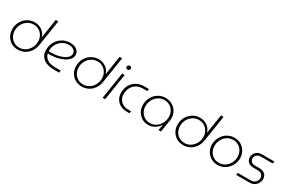

<svg xmlns="http://www.w3.org/2000/svg" viewBox="121 -1955 4746 3192"><g transform="rotate(30 2494.0 -358.5)"><path d="M307 13Q234 13 178.5 -20.5Q123 -54 91 -111Q59 -168 59 -239Q59 -299 80 -350.5Q101 -402 138 -440.5Q175 -479 224 -501Q273 -523 330 -523Q385 -523 430 -503Q475 -483 506 -448Q537 -413 552 -366H553L609 -730H658L581 -236Q570 -163 532.5 -107Q495 -51 437 -19Q379 13 307 13ZM309 -28Q371 -28 420.5 -59Q470 -90 501 -142.5Q532 -195 535 -258Q538 -324 511.5 -374Q485 -424 438 -453Q391 -482 332 -482Q271 -482 219.5 -450Q168 -418 137.5 -363.5Q107 -309 107 -241Q107 -181 133 -133Q159 -85 205 -56.5Q251 -28 309 -28Z M995 0Q912 0 850 -24.5Q788 -49 753 -98Q718 -147 718 -222Q718 -286 740 -340Q762 -394 802 -435.5Q842 -477 895.5 -500Q949 -523 1012 -523Q1067 -523 1105.5 -505.5Q1144 -488 1165.5 -459Q1187 -430 1187 -392Q1187 -342 1155 -303.5Q1123 -265 1070.5 -238.5Q1018 -212 954.5 -198Q891 -184 827 -182Q813 -182 799 -183Q785 -184 772 -185Q784 -123 837.5 -83Q891 -43 998 -43H1102L1096 0ZM768 -223Q779 -222 791.5 -221Q804 -220 816 -221Q878 -222 936 -234Q994 -246 1039.5 -267Q1085 -288 1111.5 -318Q1138 -348 1138 -386Q1138 -428 1102 -455Q1066 -482 1006 -482Q940 -482 885.5 -448Q831 -414 799 -356.5Q767 -299 768 -227Q768 -226 768 -225.5Q768 -225 768 -223Z M1533 13Q1460 13 1404.5 -20.5Q1349 -54 1317 -111Q1285 -168 1285 -239Q1285 -299 1306 -350.5Q1327 -402 1364 -440.5Q1401 -479 1450 -501Q1499 -523 1556 -523Q1611 -523 1656 -503Q1701 -483 1732 -448Q1763 -413 1778 -366H1779L1835 -730H1884L1807 -236Q1796 -163 1758.5 -107Q1721 -51 1663 -19Q1605 13 1533 13ZM1535 -28Q1597 -28 1646.5 -59Q1696 -90 1727 -142.5Q1758 -195 1761 -258Q1764 -324 1737.5 -374Q1711 -424 1664 -453Q1617 -482 1558 -482Q1497 -482 1445.5 -450Q1394 -418 1363.5 -363.5Q1333 -309 1333 -241Q1333 -181 1359 -133Q1385 -85 1431 -56.5Q1477 -28 1535 -28Z M1931 0 2011 -510H2059L1979 0ZM2054 -612Q2038 -612 2027.5 -622.5Q2017 -633 2017 -649Q2017 -659 2022.5 -667.5Q2028 -676 2038 -682Q2048 -688 2059 -688Q2074 -688 2084.5 -678Q2095 -668 2095 -653Q2095 -640 2088.5 -631Q2082 -622 2072.5 -617Q2063 -612 2054 -612Z M2391 0Q2327 0 2273 -27Q2219 -54 2186.5 -105.5Q2154 -157 2154 -230Q2154 -309 2188.5 -372Q2223 -435 2286.5 -472.5Q2350 -510 2436 -510H2526L2519 -468H2434Q2360 -468 2308 -434.5Q2256 -401 2229 -348Q2202 -295 2202 -234Q2202 -170 2229.5 -127Q2257 -84 2301.5 -63Q2346 -42 2395 -42H2452L2445 0Z M2808 13Q2740 13 2686 -20Q2632 -53 2600.5 -109.5Q2569 -166 2569 -235Q2569 -297 2590 -349Q2611 -401 2649 -440Q2687 -479 2736.5 -501Q2786 -523 2844 -523Q2897 -523 2943 -504Q2989 -485 3023.5 -450Q3058 -415 3076.5 -366.5Q3095 -318 3092 -259Q3092 -246 3090 -233.5Q3088 -221 3085 -209L3052 0H3004L3022 -108H3021Q2985 -53 2930.5 -20Q2876 13 2808 13ZM2818 -28Q2880 -28 2929.5 -59Q2979 -90 3010 -142.5Q3041 -195 3045 -259Q3048 -323 3022 -373.5Q2996 -424 2949.5 -453Q2903 -482 2843 -482Q2781 -482 2730 -449.5Q2679 -417 2648 -362Q2617 -307 2617 -238Q2617 -179 2643.5 -131Q2670 -83 2715 -55.5Q2760 -28 2818 -28Z M3480 13Q3407 13 3351.5 -20.5Q3296 -54 3264 -111Q3232 -168 3232 -239Q3232 -299 3253 -350.5Q3274 -402 3311 -440.5Q3348 -479 3397 -501Q3446 -523 3503 -523Q3558 -523 3603 -503Q3648 -483 3679 -448Q3710 -413 3725 -366H3726L3782 -730H3831L3754 -236Q3743 -163 3705.5 -107Q3668 -51 3610 -19Q3552 13 3480 13ZM3482 -28Q3544 -28 3593.5 -59Q3643 -90 3674 -142.5Q3705 -195 3708 -258Q3711 -324 3684.5 -374Q3658 -424 3611 -453Q3564 -482 3505 -482Q3444 -482 3392.5 -450Q3341 -418 3310.5 -363.5Q3280 -309 3280 -241Q3280 -181 3306 -133Q3332 -85 3378 -56.5Q3424 -28 3482 -28Z M4139 13Q4070 13 4014 -20.5Q3958 -54 3925.5 -110.5Q3893 -167 3893 -237Q3893 -296 3914 -348Q3935 -400 3972.5 -439Q4010 -478 4060 -500Q4110 -522 4167 -522Q4237 -522 4292.5 -488.5Q4348 -455 4381 -398Q4414 -341 4414 -269Q4414 -213 4393 -162Q4372 -111 4335.5 -72Q4299 -33 4249 -10Q4199 13 4139 13ZM4141 -29Q4209 -29 4259 -63Q4309 -97 4337.5 -152Q4366 -207 4366 -269Q4366 -329 4339.5 -377Q4313 -425 4267.5 -452.5Q4222 -480 4165 -480Q4102 -480 4051 -447.5Q4000 -415 3970.5 -360.5Q3941 -306 3941 -240Q3941 -181 3967 -133Q3993 -85 4038.5 -57Q4084 -29 4141 -29Z M4495 0 4502 -42H4751Q4790 -42 4817 -59Q4844 -76 4857.5 -102.5Q4871 -129 4871 -157Q4871 -193 4845.5 -219.5Q4820 -246 4766 -246H4686Q4639 -246 4607 -263Q4575 -280 4559 -308Q4543 -336 4543 -369Q4543 -404 4560.5 -436.5Q4578 -469 4612.5 -489.5Q4647 -510 4696 -510H4934L4927 -468H4694Q4662 -468 4639 -454Q4616 -440 4604 -418.5Q4592 -397 4592 -373Q4592 -340 4616 -315Q4640 -290 4692 -290H4769Q4821 -290 4854 -272.5Q4887 -255 4903 -226Q4919 -197 4919 -163Q4919 -123 4899 -85.5Q4879 -48 4841.5 -24Q4804 0 4751 0Z"/></g></svg>

Font: MuseoModerno ExtraLight
Style: Italic
Weight: 250
Italic angle: -9°
Designer: Pablo Cosgaya, Héctor Gatti, Marcela Romero, and the Authors of The MuseoModerno Project.
Foundry: Omnibus-Type Team
Version: Version 1.003